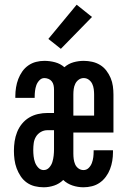

<svg xmlns="http://www.w3.org/2000/svg" viewBox="-20 -786 540 814"><path d="M165 8Q146 8 127.5 3.5Q109 -1 93.5 -12Q78 -23 67.5 -39Q57 -55 50.5 -72.5Q44 -90 41.5 -109Q39 -128 39 -146Q39 -167 42 -187Q45 -207 52.5 -226Q60 -245 73 -261Q86 -277 103.5 -287.5Q121 -298 141 -302.5Q161 -307 181 -307H209V-407Q209 -416 207 -425Q205 -434 199.5 -441Q194 -448 185.5 -451.5Q177 -455 168 -455Q156 -455 147 -445.5Q138 -436 134 -424.5Q130 -413 128.5 -400.5Q127 -388 127 -376V-371H45V-379Q45 -397 48 -415.5Q51 -434 57.5 -451Q64 -468 74.5 -483Q85 -498 100 -508.5Q115 -519 132.5 -523.5Q150 -528 168 -528Q191 -528 213.5 -522Q236 -516 253 -501Q270 -516 291.5 -522Q313 -528 335 -528Q353 -528 371 -524Q389 -520 404.5 -510.5Q420 -501 431 -486.5Q442 -472 449 -455.5Q456 -439 458.5 -421Q461 -403 461 -385V-224H291V-135Q291 -123 292.5 -111.5Q294 -100 298.5 -89.5Q303 -79 312.5 -72Q322 -65 334 -65Q347 -65 356 -74Q365 -83 369.5 -95Q374 -107 375.5 -119.5Q377 -132 377 -144V-149H459V-141Q459 -122 456 -104Q453 -86 446.5 -69Q440 -52 429 -37Q418 -22 403 -11.5Q388 -1 370 3.5Q352 8 334 8Q310 8 287.5 0.5Q265 -7 248 -23Q232 -7 210 0.5Q188 8 165 8ZM291 -296H379V-385Q379 -396 377.5 -408Q376 -420 371 -430.5Q366 -441 356.5 -448Q347 -455 335 -455Q323 -455 313.5 -448Q304 -441 299 -430.5Q294 -420 292.5 -408.5Q291 -397 291 -385ZM165 -65Q179 -65 188.5 -75.5Q198 -86 202 -99Q206 -112 207.5 -126Q209 -140 209 -153V-234H181Q166 -234 153 -226.5Q140 -219 132.5 -206.5Q125 -194 123 -179.5Q121 -165 121 -150Q121 -137 122.5 -123.5Q124 -110 128.5 -97.5Q133 -85 142.5 -75Q152 -65 165 -65ZM238 -579 185 -621 305 -766 370 -714Z"/></svg>

Font: Iosevka Fixed Medium
Style: Regular
Weight: 500
Monospace: yes
Designer: Belleve Invis
Foundry: Belleve Invis
Version: Version 32.3.0